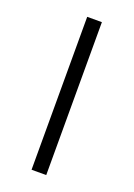

<svg xmlns="http://www.w3.org/2000/svg" viewBox="-105 -545 411 590"><g transform="rotate(20 100.5 -250.0)"><path d="M76 -500H124V0H76Z"/></g></svg>

Font: Cairo Light
Style: Regular
Weight: 300
Designer: Mohamed Gaber, the designers of Titillium
Foundry: Kief Type Foundry
Version: Version 2.009; ttfautohint (v1.5.33-1714) -l 8 -r 50 -G 200 